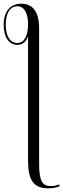

<svg xmlns="http://www.w3.org/2000/svg" viewBox="-65 -780 342 1040"><path d="M195 240C215 240 236 238 257 229V219C240 225 225 228 211 228C165 228 147 201 147 109V-626C147 -713 114 -760 51 -760C-10 -760 -45 -717 -45 -646C-45 -579 -17 -537 29 -537C59 -537 78 -557 87 -583V91C87 195 117 240 195 240ZM29 -547C-10 -547 -34 -585 -34 -646C-34 -708 -10 -746 29 -746C66 -746 87 -709 87 -650C87 -585 66 -547 29 -547Z"/></svg>

Font: Noto Serif Display ExtraCondensed Light
Style: Regular
Weight: 300
Width: 2
Designer: Monotype Design Team
Foundry: Monotype Imaging Inc.
Version: Version 2.009